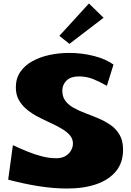

<svg xmlns="http://www.w3.org/2000/svg" viewBox="-20 -1072 754 1103"><path d="M365 11Q288 11 202 -2.5Q116 -16 27 -40L54 -238Q97 -218 139 -201Q181 -184 222.5 -173.5Q264 -163 304 -163Q335 -163 356 -175.5Q377 -188 388 -207.5Q399 -227 399 -247Q399 -275 381 -295.5Q363 -316 334 -333Q305 -350 270 -366Q235 -382 200 -400Q165 -418 136 -441.5Q107 -465 89 -496Q71 -527 71 -570Q71 -622 97 -659.5Q123 -697 167 -721Q211 -745 265.5 -756.5Q320 -768 378 -768Q451 -768 519.5 -750.5Q588 -733 632 -701L594 -579Q552 -603 514.5 -618Q477 -633 433 -633Q388 -633 364 -611Q340 -589 338 -555Q337 -518 355 -493.5Q373 -469 404 -452Q435 -435 472.5 -421Q510 -407 547.5 -391Q585 -375 617 -352.5Q649 -330 668 -296Q687 -262 687 -212Q687 -138 646.5 -88.5Q606 -39 534 -14Q462 11 365 11ZM379 -820 321 -866 491 -1052 575 -970Z"/></svg>

Font: Marhey Light
Style: Regular
Weight: 300
Designer: Nur Syamsi & Bustanul Arifin
Foundry: Namelatype
Version: Version 1.000